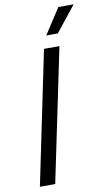

<svg xmlns="http://www.w3.org/2000/svg" viewBox="-102 -987 583 1036"><g transform="rotate(-10 190.0 -469.0)"><path d="M29.4 0 180.4 -729H265L113.3 0ZM205 -798.1 295.9 -937.9H379.7L268.4 -798.1Z"/></g></svg>

Font: Mona Sans
Style: Italic
Weight: 200
Italic angle: -11.6951°
Designer: Deni Anggara
Foundry: GitHub
Version: Version 2.000